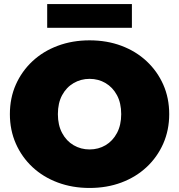

<svg xmlns="http://www.w3.org/2000/svg" viewBox="-20 -916 888 952"><path d="M424 16Q339 16 266.5 -11Q194 -38 141 -87.5Q88 -137 58.5 -204Q29 -271 29 -350Q29 -430 58.5 -496.5Q88 -563 141 -612.5Q194 -662 266.5 -689Q339 -716 424 -716Q510 -716 582 -689Q654 -662 707 -612.5Q760 -563 789.5 -496.5Q819 -430 819 -350Q819 -271 789.5 -204Q760 -137 707 -87.5Q654 -38 582 -11Q510 16 424 16ZM424 -175Q468 -175 503.5 -196Q539 -217 560 -256.5Q581 -296 581 -350Q581 -405 560 -444Q539 -483 503.5 -504Q468 -525 424 -525Q381 -525 345 -504Q309 -483 288 -444Q267 -405 267 -350Q267 -296 288 -256.5Q309 -217 345 -196Q381 -175 424 -175ZM214 -778V-896H634V-778Z"/></svg>

Font: Montserrat Black
Style: Regular
Weight: 900
Designer: Julieta Ulanovsky
Foundry: Julieta Ulanovsky
Version: Version 9.000; ttfautohint (v1.8.4.7-5d5b)